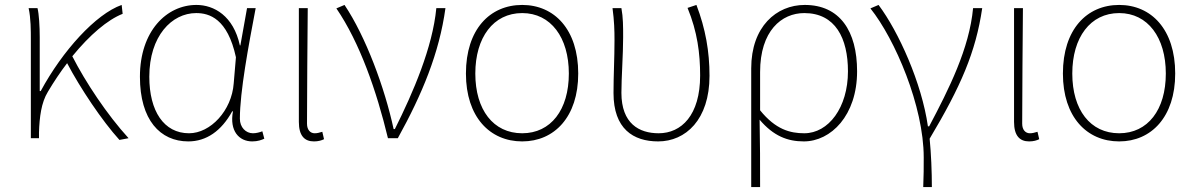

<svg xmlns="http://www.w3.org/2000/svg" viewBox="-20 -560 4841 778"><path d="M501 0C414 -95 326 -228 273 -332C344 -419 416 -480 477 -504L473 -540C368 -503 233 -354 145 -191H141V-409C141 -453 138 -503 132 -527H96C105 -486 105 -438 105 -396V0H138V-24C140 -85 147 -144 174 -188C199 -230 225 -269 252 -304C305 -203 394 -70 464 7Z M743 13C816 13 877 -29 921 -109H924C909 -29 949 13 1002 13C1025 13 1040 7 1051 2L1043 -28C1033 -24 1018 -20 1005 -20C976 -20 952 -44 952 -79C952 -188 987 -375 1016 -527H981L954 -376H952C926 -496 847 -540 776 -540C655 -540 547 -434 547 -249C547 -74 629 13 743 13ZM746 -20C644 -20 585 -110 585 -249C585 -414 676 -507 775 -507C828 -507 902 -485 936 -328L927 -222C919 -112 833 -20 746 -20Z M1252 13C1270 13 1283 9 1293 4L1286 -26C1273 -22 1265 -20 1255 -20C1238 -20 1224 -33 1224 -59C1224 -217 1226 -368 1227 -527H1191V-66C1191 -10 1214 13 1252 13Z M1552 0H1592C1691 -179 1760 -345 1785 -527H1748C1733 -368 1654 -185 1580 -37H1575C1539 -204 1462 -412 1376 -540L1343 -526C1438 -387 1506 -191 1552 0Z M2096 13C2226 13 2323 -86 2323 -262C2323 -441 2226 -540 2096 -540C1965 -540 1868 -441 1868 -262C1868 -86 1965 13 2096 13ZM2096 -20C1979 -20 1906 -115 1906 -262C1906 -408 1979 -507 2096 -507C2212 -507 2285 -408 2285 -262C2285 -115 2212 -20 2096 -20Z M2647 13C2758 13 2855 -75 2855 -253C2855 -351 2839 -443 2802 -540L2766 -528C2806 -431 2817 -343 2817 -254C2817 -93 2741 -20 2649 -20C2570 -20 2498 -59 2498 -184C2498 -245 2505 -338 2505 -409C2505 -453 2505 -489 2498 -527H2462C2469 -474 2470 -438 2470 -396C2470 -325 2466 -254 2466 -183C2466 -38 2546 13 2647 13Z M3024 198H3060C3060 92 3060 31 3058 -75C3114 -9 3171 13 3237 13C3347 13 3453 -92 3453 -271C3453 -434 3383 -540 3241 -540C3126 -540 3024 -452 3024 -283ZM3239 -20C3182 -20 3123 -35 3060 -113V-268C3060 -435 3147 -507 3239 -507C3365 -507 3416 -405 3416 -271C3416 -124 3337 -20 3239 -20Z M3721 198H3756C3756 136 3753 62 3747 2C3873 -209 3934 -349 3960 -527H3923C3908 -364 3825 -199 3745 -48H3740C3715 -224 3621 -432 3540 -540L3507 -526C3607 -401 3723 -129 3723 78C3723 125 3723 147 3721 198Z M4150 13C4168 13 4181 9 4191 4L4184 -26C4171 -22 4163 -20 4153 -20C4136 -20 4122 -33 4122 -59C4122 -217 4124 -368 4125 -527H4089V-66C4089 -10 4112 13 4150 13Z M4515 13C4645 13 4742 -86 4742 -262C4742 -441 4645 -540 4515 -540C4384 -540 4287 -441 4287 -262C4287 -86 4384 13 4515 13ZM4515 -20C4398 -20 4325 -115 4325 -262C4325 -408 4398 -507 4515 -507C4631 -507 4704 -408 4704 -262C4704 -115 4631 -20 4515 -20Z"/></svg>

Font: Noto Sans T Chinese Thin
Style: Regular
Weight: 100
Designer: Ryoko NISHIZUKA (kana & ideographs); Paul D. Hunt (Latin, Greek & Cyrillic); Wenlong ZHANG (bopomofo); Sandoll Communica
Foundry: Adobe Systems Incorporated
Version: Version 1.000;PS 1;hotconv 1.0.78;makeotf.lib2.5.61930